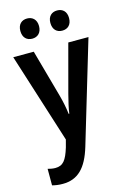

<svg xmlns="http://www.w3.org/2000/svg" viewBox="-143 -806 742 1112"><g transform="rotate(-15 227.5 -249.5)"><path d="M81 -679C81 -638 105 -618 137 -618C169 -618 193 -639 193 -679C193 -718 169 -739 137 -739C105 -739 81 -719 81 -679ZM261 -679C261 -639 284 -618 317 -618C350 -618 373 -639 373 -679C373 -718 350 -739 317 -739C285 -739 261 -719 261 -679ZM2 -543 173 -4 161 41C139 112 119 140 72 140C57 140 41 137 27 133V232C46 237 66 240 90 240C180 240 235 186 271 66L453 -543H332L255 -255C244 -212 235 -175 231 -143H227C223 -179 215 -218 205 -255L125 -543Z"/></g></svg>

Font: Noto Sans Arabic UI Cn SmBd
Style: Regular
Weight: 600
Width: 3
Designer: Monotype Design Team, Nadine Chahine and Nizar Qandah
Foundry: Monotype Imaging Inc.
Version: Version 2.010